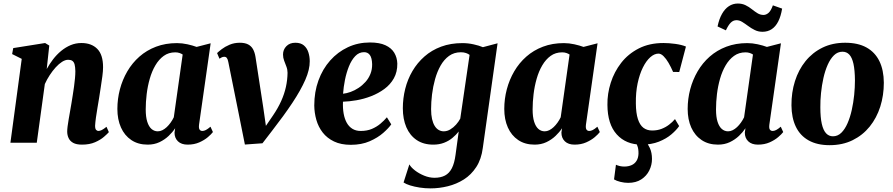

<svg xmlns="http://www.w3.org/2000/svg" viewBox="-20 -788 4928 1060"><path d="M238 -407Q253.5 -435 273.2 -460.8Q293 -486.5 317.5 -506.8Q342 -527 370 -538.8Q398 -550.5 429.5 -550.5Q485 -550.5 517 -518.2Q549 -486 549 -417Q549 -397 545.2 -367.5Q541.5 -338 536.2 -305.8Q531 -273.5 527 -246Q523 -220.5 518 -192.2Q513 -164 509.5 -138Q506 -112 505 -94Q505 -76.5 510.8 -70.8Q516.5 -65 523 -65Q531.5 -65 542 -70.2Q552.5 -75.5 568 -88L581 -58.5Q573.5 -49.5 554.2 -32.8Q535 -16 504.8 -2.8Q474.5 10.5 432.5 10.5Q402 10.5 384.2 0.8Q366.5 -9 358.8 -25.5Q351 -42 351 -62Q351 -73 353.2 -90.5Q355.5 -108 359.2 -129.8Q363 -151.5 367 -174.5Q371 -197.5 374.5 -218Q378 -240 381.8 -263.5Q385.5 -287 388.8 -310.5Q392 -334 394 -355.8Q396 -377.5 396 -395Q395.5 -419 391.8 -432.5Q388 -446 379.5 -452Q371 -458 356.5 -458Q340.5 -458 322.8 -446.8Q305 -435.5 287.5 -416.2Q270 -397 254.5 -373.2Q239 -349.5 227.5 -324L183 0H37.5L100 -463L47 -489.5L53 -522.5L229 -550.5L252 -536.5Z M1079 -100.5Q1076.5 -80.5 1081.8 -72.8Q1087 -65 1097.5 -65Q1106 -65 1116.5 -70.2Q1127 -75.5 1142 -88.5L1155.5 -59Q1147 -47.5 1127.8 -31Q1108.5 -14.5 1080.2 -2Q1052 10.5 1016 10.5Q981.5 10.5 962.5 -7.8Q943.5 -26 943.5 -56L947 -80Q933 -58.5 911.2 -37.8Q889.5 -17 860.5 -3.2Q831.5 10.5 795.5 10.5Q742.5 10.5 705 -14.8Q667.5 -40 647.8 -84.2Q628 -128.5 628 -186.5Q628 -242 642 -295Q656 -348 683 -394.2Q710 -440.5 749.8 -475.5Q789.5 -510.5 841.5 -530.2Q893.5 -550 957 -550Q985.5 -550 1014.8 -543.5Q1044 -537 1065.5 -529L1143 -549ZM988.5 -487Q981 -492 970.8 -495.5Q960.5 -499 947.5 -499Q911 -499 884 -479.5Q857 -460 837.8 -427.2Q818.5 -394.5 806.8 -353.2Q795 -312 789.8 -268.5Q784.5 -225 784.5 -184Q784.5 -142.5 793 -115.8Q801.5 -89 816.5 -76Q831.5 -63 851 -63Q864 -63 876.5 -69.2Q889 -75.5 900.5 -86.2Q912 -97 922 -111Q932 -125 939.5 -140.5Z M1240.5 -445.5Q1237.5 -461.5 1232.2 -468Q1227 -474.5 1218.5 -474.5Q1210.5 -474.5 1204.5 -471.5Q1198.5 -468.5 1191.5 -464L1178.5 -495Q1186.5 -503 1204 -516.5Q1221.5 -530 1247.2 -541Q1273 -552 1304 -552Q1332 -552 1349.8 -542.8Q1367.5 -533.5 1377 -516.2Q1386.5 -499 1390.5 -474L1433 -197.5L1454 -51L1415.5 -45.5L1487.5 -151Q1515 -191.5 1532.5 -230.5Q1550 -269.5 1558.5 -308.2Q1567 -347 1567.5 -386Q1567.5 -404 1561.2 -420.2Q1555 -436.5 1548.8 -452.8Q1542.5 -469 1542.5 -487Q1542.5 -514 1561 -533Q1579.5 -552 1610.5 -552Q1640.5 -552 1657.8 -537.2Q1675 -522.5 1682.5 -499Q1690 -475.5 1690 -450Q1690.5 -404.5 1665.5 -347.2Q1640.5 -290 1594 -220Q1547.5 -150 1482.5 -66.5L1429 3L1332 10L1297.5 -162.5Z M2140 -101.5Q2126 -81 2096 -54.5Q2066 -28 2021 -8.2Q1976 11.5 1917 11.5Q1862.5 11.5 1824 -7Q1785.5 -25.5 1761.5 -56.5Q1737.5 -87.5 1726.5 -126.2Q1715.5 -165 1715 -205.5Q1715 -280 1738 -343.5Q1761 -407 1802.8 -454Q1844.5 -501 1900.5 -527.2Q1956.5 -553.5 2022.5 -553.5Q2075 -553.5 2108 -538.2Q2141 -523 2156.8 -496.5Q2172.5 -470 2173.5 -437Q2174 -390.5 2154.5 -355.8Q2135 -321 2102 -296.8Q2069 -272.5 2029 -257Q1989 -241.5 1948.2 -234.5Q1907.5 -227.5 1873.5 -226.5Q1872 -190.5 1877.2 -161Q1882.5 -131.5 1894.5 -110Q1906.5 -88.5 1925.8 -76.8Q1945 -65 1971.5 -65Q2006 -65 2032.8 -76.2Q2059.5 -87.5 2080.2 -105Q2101 -122.5 2116 -140.5ZM1990 -500Q1962 -500 1941.2 -478.2Q1920.5 -456.5 1906.5 -421.8Q1892.5 -387 1884.5 -347Q1876.5 -307 1874 -270.5Q1893.5 -272.5 1915.8 -280.5Q1938 -288.5 1959.2 -302.5Q1980.5 -316.5 1997.8 -335.8Q2015 -355 2025 -379.8Q2035 -404.5 2034.5 -434Q2033.5 -468.5 2022 -484.2Q2010.5 -500 1990 -500Z M2645.5 28.5Q2637.5 91 2609.5 134Q2581.5 177 2540.8 202.8Q2500 228.5 2452.5 240.2Q2405 252 2357 252Q2326 252 2297 247.5Q2268 243 2244.8 235.8Q2221.5 228.5 2208 219.5L2240 119.5Q2249 136 2271 153Q2293 170 2321.8 181.8Q2350.5 193.5 2379 193.5Q2413 193.5 2436.8 181Q2460.5 168.5 2474.8 140.5Q2489 112.5 2495 66.5L2512.5 -62Q2498 -43.5 2478 -26.8Q2458 -10 2431.5 0.2Q2405 10.5 2372 10.5Q2318 10.5 2280.5 -14.8Q2243 -40 2223.5 -85.2Q2204 -130.5 2204 -190.5Q2204 -245 2217.2 -297.8Q2230.5 -350.5 2257.2 -396Q2284 -441.5 2323.5 -476.2Q2363 -511 2415.5 -530.5Q2468 -550 2533 -550Q2564 -550 2594.5 -543.2Q2625 -536.5 2646 -527.5L2727 -549ZM2572.5 -485Q2565 -491 2552.8 -495.2Q2540.5 -499.5 2524.5 -499.5Q2487 -499.5 2459.2 -479.5Q2431.5 -459.5 2412.5 -426Q2393.5 -392.5 2382 -351.2Q2370.5 -310 2365.2 -267Q2360 -224 2360 -185.5Q2360 -154 2365.2 -131Q2370.5 -108 2379.8 -93Q2389 -78 2402 -70.5Q2415 -63 2430 -63Q2448.5 -63 2466 -73.5Q2483.5 -84 2497.8 -100Q2512 -116 2521 -133Z M3215 -100.5Q3212.5 -80.5 3217.8 -72.8Q3223 -65 3233.5 -65Q3242 -65 3252.5 -70.2Q3263 -75.5 3278 -88.5L3291.5 -59Q3283 -47.5 3263.8 -31Q3244.5 -14.5 3216.2 -2Q3188 10.5 3152 10.5Q3117.5 10.5 3098.5 -7.8Q3079.5 -26 3079.5 -56L3083 -80Q3069 -58.5 3047.2 -37.8Q3025.5 -17 2996.5 -3.2Q2967.5 10.5 2931.5 10.5Q2878.5 10.5 2841 -14.8Q2803.5 -40 2783.8 -84.2Q2764 -128.5 2764 -186.5Q2764 -242 2778 -295Q2792 -348 2819 -394.2Q2846 -440.5 2885.8 -475.5Q2925.5 -510.5 2977.5 -530.2Q3029.5 -550 3093 -550Q3121.5 -550 3150.8 -543.5Q3180 -537 3201.5 -529L3279 -549ZM3124.5 -487Q3117 -492 3106.8 -495.5Q3096.5 -499 3083.5 -499Q3047 -499 3020 -479.5Q2993 -460 2973.8 -427.2Q2954.5 -394.5 2942.8 -353.2Q2931 -312 2925.8 -268.5Q2920.5 -225 2920.5 -184Q2920.5 -142.5 2929 -115.8Q2937.5 -89 2952.5 -76Q2967.5 -63 2987 -63Q3000 -63 3012.5 -69.2Q3025 -75.5 3036.5 -86.2Q3048 -97 3058 -111Q3068 -125 3075.5 -140.5Z M3522 10.5Q3436 10.5 3385 -46Q3334 -102.5 3333.5 -209Q3332.5 -270.5 3351.8 -331Q3371 -391.5 3409.5 -441Q3448 -490.5 3506.5 -520.5Q3565 -550.5 3643 -550.5Q3672.5 -550.5 3707.8 -545.8Q3743 -541 3767 -531L3730 -390.5L3696 -391Q3684 -418.5 3670.8 -441.2Q3657.5 -464 3643.2 -478Q3629 -492 3615.5 -492Q3592.5 -492 3570 -472Q3547.5 -452 3529.2 -415.2Q3511 -378.5 3500.2 -328Q3489.5 -277.5 3490.5 -216.5Q3491 -163.5 3501.8 -130.5Q3512.5 -97.5 3532.2 -82.5Q3552 -67.5 3580.5 -67.5Q3609 -67.5 3632.2 -76.5Q3655.5 -85.5 3674 -99.8Q3692.5 -114 3706.5 -130.5L3729.5 -92Q3715 -70.5 3687 -46.5Q3659 -22.5 3617.8 -6Q3576.5 10.5 3522 10.5ZM3448 221.5Q3427.5 221.5 3405.8 216.2Q3384 211 3370 202.5L3380.5 121.5Q3388.5 125.5 3401.8 128.8Q3415 132 3429.5 131.5Q3450.5 131 3467.2 123.5Q3484 116 3494 100.2Q3504 84.5 3505 60.5Q3505.5 32.5 3498.2 15.8Q3491 -1 3485.5 -13L3518.5 -15L3541.5 -13Q3556 4 3567.8 29.5Q3579.5 55 3579.5 89.5Q3579.5 123 3564.5 153.2Q3549.5 183.5 3520.2 202.5Q3491 221.5 3448 221.5Z M4227.5 -100.5Q4225 -80.5 4230.2 -72.8Q4235.5 -65 4246 -65Q4254.5 -65 4265 -70.2Q4275.5 -75.5 4290.5 -88.5L4304 -59Q4295.5 -47.5 4276.2 -31Q4257 -14.5 4228.8 -2Q4200.5 10.5 4164.5 10.5Q4130 10.5 4111 -7.8Q4092 -26 4092 -56L4095.5 -80Q4081.5 -58.5 4059.8 -37.8Q4038 -17 4009 -3.2Q3980 10.5 3944 10.5Q3891 10.5 3853.5 -14.8Q3816 -40 3796.2 -84.2Q3776.5 -128.5 3776.5 -186.5Q3776.5 -242 3790.5 -295Q3804.5 -348 3831.5 -394.2Q3858.5 -440.5 3898.2 -475.5Q3938 -510.5 3990 -530.2Q4042 -550 4105.5 -550Q4134 -550 4163.2 -543.5Q4192.5 -537 4214 -529L4291.5 -549ZM4137 -487Q4129.5 -492 4119.2 -495.5Q4109 -499 4096 -499Q4059.5 -499 4032.5 -479.5Q4005.5 -460 3986.2 -427.2Q3967 -394.5 3955.2 -353.2Q3943.5 -312 3938.2 -268.5Q3933 -225 3933 -184Q3933 -142.5 3941.5 -115.8Q3950 -89 3965 -76Q3980 -63 3999.5 -63Q4012.5 -63 4025 -69.2Q4037.5 -75.5 4049 -86.2Q4060.5 -97 4070.5 -111Q4080.5 -125 4088 -140.5ZM3941.5 -642Q3950 -683 3966 -711.2Q3982 -739.5 4004.2 -754Q4026.5 -768.5 4053 -768.5Q4077.5 -768.5 4096.2 -759.2Q4115 -750 4130.8 -737.2Q4146.5 -724.5 4162 -715Q4177.5 -705.5 4195.5 -705.5Q4209.5 -705.5 4222.8 -716.8Q4236 -728 4247 -758.5L4298 -740.5Q4291 -698 4276.5 -669.5Q4262 -641 4240.2 -626.8Q4218.5 -612.5 4189.5 -612.5Q4166.5 -612.5 4146.8 -622.2Q4127 -632 4110 -644.8Q4093 -657.5 4077.5 -667Q4062 -676.5 4046 -676.5Q4028 -676.5 4014.5 -663Q4001 -649.5 3987.5 -620.5Z M4646 -552Q4716.5 -552 4763.5 -526Q4810.5 -500 4834.8 -450.8Q4859 -401.5 4859.5 -331.5Q4859.5 -261.5 4839.8 -199.2Q4820 -137 4781.5 -89.2Q4743 -41.5 4687.2 -14Q4631.5 13.5 4560 13.5Q4491.5 13.5 4444.5 -12.8Q4397.5 -39 4373.8 -88.2Q4350 -137.5 4349.5 -206.5Q4349 -277.5 4368.8 -340Q4388.5 -402.5 4427 -450.2Q4465.5 -498 4520.8 -525Q4576 -552 4646 -552ZM4631 -502.5Q4604.5 -502.5 4584.2 -482.8Q4564 -463 4549.5 -430.2Q4535 -397.5 4526 -357.2Q4517 -317 4512.8 -275Q4508.5 -233 4509 -195.5Q4509 -139.5 4517 -104.2Q4525 -69 4540.5 -52.2Q4556 -35.5 4578.5 -35.5Q4605 -35.5 4625 -55.2Q4645 -75 4659.2 -107.8Q4673.5 -140.5 4682.5 -181Q4691.5 -221.5 4695.8 -263.8Q4700 -306 4700 -344Q4699.5 -401 4691.8 -435.8Q4684 -470.5 4669 -486.5Q4654 -502.5 4631 -502.5Z"/></svg>

Font: Merriweather 60pt ExtraBold
Style: Italic
Weight: 800
Italic angle: -7.8°
Version: Version 2.101